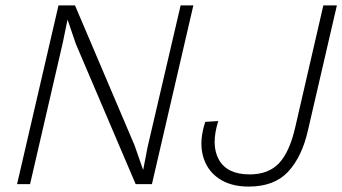

<svg xmlns="http://www.w3.org/2000/svg" viewBox="-20 -680 1264 709"><path d="M43 0 196 -660H257L477 -143L508 -54H509L525 -137L647 -660H694L541 0H481L260 -518L230 -606H229L212 -523L91 0ZM898 9Q831 9 787 -21.5Q743 -52 729 -106Q715 -160 738 -230L786 -233Q758 -144 788.5 -90Q819 -36 902 -36Q971 -36 1010 -77Q1049 -118 1070 -209L1174 -660H1224L1117 -198Q1095 -101 1044 -46Q993 9 898 9Z"/></svg>

Font: Work Sans Light
Style: Italic
Weight: 300
Italic angle: -13°
Designer: Wei Huang
Foundry: Wei Huang
Version: Version 2.010; ttfautohint (v1.8.3)